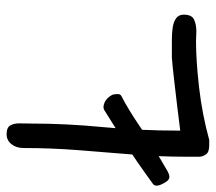

<svg xmlns="http://www.w3.org/2000/svg" viewBox="-88 -638 669 596"><g transform="rotate(-90 247.0 -339.5)"><path d="M15 -155Q1 -147 -7 -149Q-15 -151 -22 -164Q-38 -191 -25 -200Q15 -229 44 -249Q73 -269 97.5 -284.5Q122 -300 147.5 -315.5Q173 -331 204 -351Q213 -356 227 -350Q241 -344 250 -328Q253 -323 253.5 -312Q254 -301 248 -298Q205 -276 152.5 -240Q100 -204 15 -155ZM96 -25Q77 -25 69.5 -31.5Q62 -38 59 -53V-98Q59 -181 66 -264.5Q73 -348 79.5 -432.5Q86 -517 86 -601Q86 -624 98 -639Q110 -654 129 -654Q150 -654 156.5 -642Q163 -630 162.5 -613Q162 -596 162 -580Q162 -469 151 -355.5Q140 -242 140 -115Q169 -119 212 -124Q255 -129 297.5 -134Q340 -139 366 -141H397Q408 -141 425 -141Q442 -141 459.5 -138.5Q477 -136 488.5 -128Q500 -120 500 -104Q500 -79 484.5 -72Q469 -65 449 -65Q441 -65 433 -65.5Q425 -66 417 -66Q357 -66 274 -56.5Q191 -47 111 -25Z"/></g></svg>

Font: Fuzzy Bubbles
Style: Regular
Weight: 400
Designer: Robert E. Leuschke
Foundry: Robert E. Leuschke
Version: Version 1.010; ttfautohint (v1.8.3)